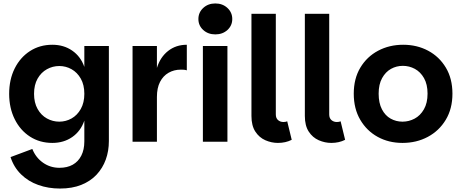

<svg xmlns="http://www.w3.org/2000/svg" viewBox="-20 -820 2671 1111"><path d="M327 271Q260 271 202 250.5Q144 230 102 189Q60 148 41 89L167 42Q187 92 229 121.5Q271 151 324 151Q369 151 401 133Q433 115 450.5 80.5Q468 46 468 -2V-122Q447 -61 398 -27Q349 7 283 7Q210 7 153.5 -29.5Q97 -66 65 -130.5Q33 -195 33 -277Q33 -360 65 -424Q97 -488 153.5 -524.5Q210 -561 283 -561Q349 -561 398 -527Q447 -493 468 -433V-554H610V-4Q610 54 592 103.5Q574 153 539 190.5Q504 228 451 249.5Q398 271 327 271ZM323 -116Q361 -116 394 -134.5Q427 -153 447.5 -189.5Q468 -226 468 -277Q468 -329 447.5 -365Q427 -401 394 -419.5Q361 -438 323 -438Q285 -438 251.5 -419.5Q218 -401 197.5 -365Q177 -329 177 -277Q177 -226 197.5 -189.5Q218 -153 251.5 -134.5Q285 -116 323 -116Z M747 0V-554H888V0ZM858 -259 888 -427Q907 -489 952.5 -525Q998 -561 1061 -561V-413Q1052 -416 1043.5 -416.5Q1035 -417 1026 -417Q987 -417 955.5 -399Q924 -381 906 -346Q888 -311 888 -259Z M1154 0V-554H1296V0ZM1226 -621Q1184 -621 1156 -646.5Q1128 -672 1128 -710Q1128 -748 1156 -774Q1184 -800 1226 -800Q1268 -800 1296 -774Q1324 -748 1324 -710Q1324 -672 1296 -646.5Q1268 -621 1226 -621Z M1435 -149V-740H1576V-158Q1576 -136 1589 -125Q1602 -114 1620 -114Q1633 -114 1642 -118L1668 -11Q1633 7 1588 7Q1551 7 1515.5 -8.5Q1480 -24 1457.5 -58.5Q1435 -93 1435 -149Z M1744 -149V-740H1885V-158Q1885 -136 1898 -125Q1911 -114 1929 -114Q1942 -114 1951 -118L1977 -11Q1942 7 1897 7Q1860 7 1824.5 -8.5Q1789 -24 1766.5 -58.5Q1744 -93 1744 -149Z M2309 7Q2229 7 2165.5 -28Q2102 -63 2064.5 -127Q2027 -191 2027 -278Q2027 -365 2065 -428.5Q2103 -492 2168 -526.5Q2233 -561 2313 -561Q2393 -561 2457.5 -526.5Q2522 -492 2560 -428.5Q2598 -365 2598 -278Q2598 -191 2559.5 -127Q2521 -63 2455.5 -28Q2390 7 2309 7ZM2309 -116Q2346 -116 2379 -133.5Q2412 -151 2433 -187.5Q2454 -224 2454 -278Q2454 -332 2433.5 -368Q2413 -404 2380.5 -421.5Q2348 -439 2311 -439Q2274 -439 2242.5 -421.5Q2211 -404 2191 -368Q2171 -332 2171 -278Q2171 -224 2190 -187.5Q2209 -151 2240.5 -133.5Q2272 -116 2309 -116Z"/></svg>

Font: Parkinsans Light SemiBold
Style: Regular
Weight: 600
Version: Version 1.000